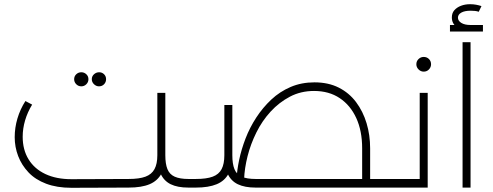

<svg xmlns="http://www.w3.org/2000/svg" viewBox="-20 -893 2348 914"><path d="M320 1Q251 1 199.5 -18.5Q148 -38 115.5 -72.5Q83 -107 66.5 -150Q50 -193 50 -240Q50 -285 63 -329Q76 -373 101 -412L133 -395Q111 -359 99.5 -320Q88 -281 88 -242Q88 -180 116 -134.5Q144 -89 196 -64.5Q248 -40 320 -40L592 -41Q643 -41 672.5 -52Q702 -63 715.5 -88Q729 -113 729 -154V-451H767V-154Q767 -101 748.5 -66.5Q730 -32 692 -16Q654 0 592 0ZM877 0Q825 0 792.5 -16Q760 -32 744.5 -66.5Q729 -101 729 -154H767Q767 -113 777 -88Q787 -63 811.5 -52Q836 -41 877 -41H888V0ZM888 0V-41Q901 -41 904.5 -35.5Q908 -30 908 -21Q908 -12 904.5 -6Q901 0 888 0ZM451 -482Q438 -482 427.5 -492Q417 -502 417 -516Q417 -530 427.5 -539.5Q438 -549 452 -549Q466 -549 475.5 -539.5Q485 -530 485 -516Q485 -502 475.5 -492Q466 -482 451 -482ZM367 -482Q353 -482 343 -492Q333 -502 333 -516Q333 -530 343 -539.5Q353 -549 367 -549Q381 -549 391 -539.5Q401 -530 401 -516Q401 -502 391 -492Q381 -482 367 -482Z M1723 0V-41H1840V0ZM888 0Q875 0 871.5 -6Q868 -12 868 -21Q868 -31 871.5 -36Q875 -41 888 -41ZM1704 0V-187Q1704 -270 1676 -331Q1648 -392 1597 -426Q1546 -460 1475 -460Q1412 -460 1360.5 -433Q1309 -406 1268.5 -362Q1228 -318 1200.5 -262.5Q1173 -207 1158.5 -149.5Q1144 -92 1142 -40H1106Q1108 -82 1118.5 -132Q1129 -182 1149 -234Q1169 -286 1200 -333.5Q1231 -381 1271.5 -419Q1312 -457 1363.5 -479Q1415 -501 1477 -501Q1543 -501 1592.5 -476Q1642 -451 1675 -407Q1708 -363 1725 -306.5Q1742 -250 1742 -187V0ZM888 0V-41H912Q963 -41 992.5 -52Q1022 -63 1035 -88Q1048 -113 1048 -154V-393H1086V-154Q1086 -101 1068 -66.5Q1050 -32 1011.5 -16Q973 0 912 0ZM1197 0Q1145 0 1112 -16Q1079 -32 1063.5 -66.5Q1048 -101 1048 -154H1086Q1086 -113 1096 -88Q1106 -63 1130.5 -52Q1155 -41 1197 -41H1742V0ZM1840 0V-41Q1853 -41 1856.5 -35.5Q1860 -30 1860 -21Q1860 -12 1856.5 -6Q1853 0 1840 0Z M1978 -451H2016V0H1840V-41H1978ZM1840 0Q1827 0 1823.5 -6Q1820 -12 1820 -21Q1820 -31 1823.5 -36Q1827 -41 1840 -41ZM1997 -552Q1983 -552 1972.5 -562.5Q1962 -573 1962 -587Q1962 -602 1972.5 -612Q1983 -622 1997 -622Q2012 -622 2022 -612Q2032 -602 2032 -587Q2032 -573 2022 -562.5Q2012 -552 1997 -552Z M2182 0V-692H2220V0ZM2220 -747Q2182 -747 2156.5 -763Q2131 -779 2131 -810Q2131 -831 2143 -844.5Q2155 -858 2174.5 -865.5Q2194 -873 2218 -873Q2233 -873 2246.5 -870.5Q2260 -868 2272 -864L2259 -837Q2251 -840 2240.5 -841Q2230 -842 2220 -842Q2192 -842 2176 -833Q2160 -824 2160 -809Q2160 -794 2176 -784Q2192 -774 2220 -774ZM2122 -743V-774H2279V-743Z"/></svg>

Font: Alexandria ExtraLight
Style: Regular
Weight: 250
Designer: Mohamed Gaber
Foundry: Kief Type Foundry
Version: Version 5.100